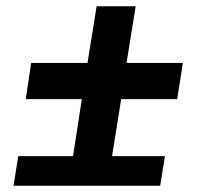

<svg xmlns="http://www.w3.org/2000/svg" viewBox="-20 -590 640 610"><path d="M23 0 38 -94H212L240 -275H62L79 -390H258L287 -570H411L382 -390H561L543 -275H365L336 -94H504L489 0Z"/></svg>

Font: JetBrains Mono NL
Style: Bold Italic
Weight: 700
Italic angle: -9°
Designer: Philipp Nurullin, Konstantin Bulenkov
Foundry: JetBrains
Version: Version 2.304; ttfautohint (v1.8.4.7-5d5b)